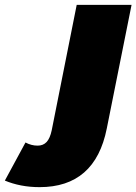

<svg xmlns="http://www.w3.org/2000/svg" viewBox="-203 -567 562 791"><path d="M-40 204Q-80 204 -116 197Q-152 190 -183 177L-98 20Q-74 33 -48 33Q-25 33 -11 18Q3 3 10 -30L113 -547H339L237 -38Q189 204 -40 204Z"/></svg>

Font: Montserrat Thin Black
Style: Italic
Weight: 900
Italic angle: -11.3°
Version: Version 9.000